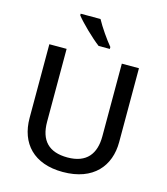

<svg xmlns="http://www.w3.org/2000/svg" viewBox="-135 -1045 1008 1159"><g transform="rotate(15 369.0 -465.5)"><path d="M348 -941H224V-931C252 -894 331 -817 379 -781H449V-793C418 -830 372 -896 348 -941ZM649 -252V-714H542V-260C542 -151 491 -82 371 -82C254 -82 197 -142 197 -259V-714H89V-254C89 -95 185 10 366 10C558 10 649 -104 649 -252Z"/></g></svg>

Font: Noto Sans Gujarati UI Medium
Style: Regular
Weight: 500
Designer: Jelle Bosma - Monotype Design Team, Universal Thirst
Foundry: Monotype Imaging Inc.
Version: Version 2.106